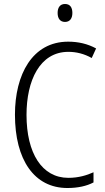

<svg xmlns="http://www.w3.org/2000/svg" viewBox="-20 -933 528 963"><path d="M306 -913C281 -913 269 -895 269 -868C269 -840 282 -823 306 -823C330 -823 343 -840 343 -868C343 -895 332 -913 306 -913ZM323 -673C363 -673 403 -663 440 -642L462 -690C420 -713 373 -724 322 -724C142 -724 55 -559 55 -358C55 -131 152 10 318 10C371 10 415 0 449 -18V-69C416 -54 374 -41 323 -41C190 -41 113 -165 113 -357C113 -528 179 -673 323 -673Z"/></svg>

Font: Noto Sans Malayalam Condensed Light
Style: Regular
Weight: 300
Width: 3
Designer: Jelle Bosma - Monotype Design Team
Foundry: Monotype Imaging Inc.
Version: Version 2.104